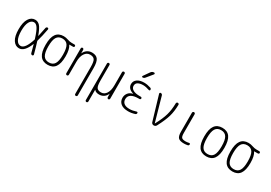

<svg xmlns="http://www.w3.org/2000/svg" viewBox="30 -1842 4439 3149"><g transform="rotate(30 2250.0 -267.5)"><path d="M208 -484.4Q156.2 -484.4 125.5 -426.8Q94.7 -369.1 94.7 -260.3Q94.7 -151.4 125.5 -94.2Q156.2 -37.1 208 -37.1Q292 -37.1 356.4 -241.2Q358.4 -246.1 356.4 -251Q312.5 -390.6 279.3 -437.5Q246.1 -484.4 208 -484.4ZM204.1 9.8Q132.8 9.8 88.4 -58.6Q43.9 -127 43.9 -259.8Q43.9 -391.6 87.9 -460.9Q131.8 -530.3 204.1 -530.3Q255.9 -530.3 293.9 -489.7Q332 -449.2 377 -326.2Q377 -325.2 378.4 -325.2Q379.9 -325.2 379.9 -326.2Q399.4 -408.2 415 -495.1Q417 -505.9 424.8 -512.7Q432.6 -519.5 442.9 -519.5Q453.1 -519.5 459 -512.2Q464.8 -504.9 462.9 -496.1Q436.5 -354.5 406.2 -252Q404.3 -248 406.2 -243.2Q434.6 -155.3 469.7 -24.4Q471.7 -15.6 466.3 -7.8Q460.9 0 451.2 0Q426.8 0 419.9 -24.4Q402.3 -95.7 380.9 -169.9Q380.9 -171.9 379.4 -171.9Q377.9 -171.9 377 -169.9Q305.7 9.8 204.1 9.8Z M850.6 -433.1Q817.4 -486.3 745.1 -486.3Q672.9 -486.3 639.6 -433.1Q606.4 -379.9 606.4 -259.8Q606.4 -139.6 639.6 -86.9Q672.9 -34.2 745.1 -34.2Q817.4 -34.2 850.6 -86.9Q883.8 -139.6 883.8 -259.8Q883.8 -379.9 850.6 -433.1ZM745.1 -530.3Q785.2 -530.3 828.1 -515.1Q871.1 -500 909.2 -500H961.9Q970.7 -500 977.5 -493.7Q984.4 -487.3 984.4 -478Q984.4 -468.8 977.5 -462.4Q970.7 -456.1 961.9 -456.1H891.6Q890.6 -456.1 890.6 -455.1Q890.6 -454.1 891.1 -454.1Q891.6 -454.1 891.6 -453.1Q934.6 -388.7 934.6 -259.8Q934.6 -121.1 887.7 -55.7Q840.8 9.8 745.1 9.8Q649.4 9.8 602.1 -55.7Q554.7 -121.1 554.7 -260.3Q554.7 -399.4 602.1 -464.8Q649.4 -530.3 745.1 -530.3Z M1107.4 0Q1097.7 0 1090.3 -6.8Q1083 -13.7 1083 -25.4V-496.1Q1083 -505.9 1089.4 -512.7Q1095.7 -519.5 1106 -519.5Q1116.2 -519.5 1123 -512.7Q1129.9 -505.9 1129.9 -496.1L1130.9 -430.7Q1130.9 -429.7 1131.8 -429.7Q1132.8 -429.7 1132.8 -430.7Q1152.3 -476.6 1191.4 -503.4Q1230.5 -530.3 1280.3 -530.3Q1360.4 -530.3 1394 -482.9Q1427.7 -435.5 1427.7 -320.3V196.3Q1427.7 206.1 1420.4 212.9Q1413.1 219.7 1402.8 219.7Q1392.6 219.7 1385.7 212.9Q1378.9 206.1 1378.9 196.3V-310.5Q1378.9 -416 1355 -450.2Q1331.1 -484.4 1270 -484.4Q1209 -484.4 1170.4 -427.2Q1131.8 -370.1 1131.8 -271.5V-25.4Q1131.8 -14.6 1125 -7.3Q1118.2 0 1107.4 0Z M1580.1 196.3V-496.1Q1580.1 -505.9 1586.9 -512.7Q1593.8 -519.5 1604 -519.5Q1614.3 -519.5 1621.1 -512.7Q1627.9 -505.9 1627.9 -496.1V-199.2Q1627.9 -100.6 1650.9 -68.4Q1673.8 -36.1 1732.4 -36.1Q1792 -36.1 1828.6 -92.3Q1865.2 -148.4 1865.2 -249V-495.1Q1865.2 -505.9 1872.6 -512.7Q1879.9 -519.5 1890.1 -519.5Q1900.4 -519.5 1907.7 -512.7Q1915 -505.9 1915 -495.1V-24.4Q1915 -14.6 1908.7 -7.3Q1902.3 0 1892.1 0Q1881.8 0 1875 -6.8Q1868.2 -13.7 1868.2 -24.4L1867.2 -87.9Q1867.2 -88.9 1866.2 -88.9Q1864.3 -88.9 1864.3 -86.9Q1845.7 -41 1807.6 -15.6Q1769.5 9.8 1721.7 9.8Q1658.2 9.8 1630.9 -25.4Q1628.9 -25.4 1627.9 -24.4V196.3Q1627.9 206.1 1621.1 212.9Q1614.3 219.7 1604 219.7Q1593.8 219.7 1586.9 212.9Q1580.1 206.1 1580.1 196.3Z M2200.2 -280.3Q2201.2 -280.3 2201.2 -281.2Q2201.2 -283.2 2199.2 -283.2Q2144.5 -297.9 2117.2 -329.6Q2089.8 -361.3 2089.8 -402.3Q2089.8 -460 2137.2 -495.1Q2184.6 -530.3 2268.6 -530.3Q2326.2 -530.3 2391.6 -508.8Q2414.1 -502 2414.1 -477.5Q2414.1 -469.7 2407.2 -464.8Q2400.4 -460 2391.6 -462.9Q2325.2 -486.3 2272.5 -486.3Q2215.8 -486.3 2178.2 -465.8Q2140.6 -445.3 2140.6 -398.4Q2140.6 -354.5 2184.6 -328.1Q2228.5 -301.8 2315.4 -301.8H2334Q2342.8 -301.8 2349.1 -295.4Q2355.5 -289.1 2355.5 -280.3Q2355.5 -271.5 2349.1 -265.1Q2342.8 -258.8 2334 -258.8H2315.4Q2223.6 -258.8 2177.7 -228.5Q2131.8 -198.2 2131.8 -141.6Q2131.8 -89.8 2167.5 -62Q2203.1 -34.2 2271.5 -34.2Q2329.1 -34.2 2396.5 -56.6Q2404.3 -59.6 2411.6 -54.7Q2418.9 -49.8 2418.9 -42Q2418.9 -17.6 2396.5 -10.7Q2330.1 10.7 2268.6 9.8Q2178.7 9.8 2129.9 -30.3Q2081.1 -70.3 2081.1 -139.6Q2081.1 -187.5 2110.4 -227.1Q2139.6 -266.6 2200.2 -280.3ZM2324.2 -754.9H2326.2Q2335.9 -754.9 2340.3 -745.6Q2344.7 -736.3 2337.9 -727.5L2242.2 -610.4Q2227.5 -590.8 2200.2 -589.8Q2192.4 -589.8 2187.5 -597.7Q2182.6 -605.5 2188.5 -612.3L2267.6 -725.6Q2289.1 -754.9 2324.2 -754.9Z M2705.1 -34.2 2568.4 -494.1Q2565.4 -503.9 2571.3 -511.7Q2577.1 -519.5 2586.9 -519.5Q2598.6 -519.5 2608.4 -512.2Q2618.2 -504.9 2621.1 -494.1L2750 -38.1Q2750 -37.1 2751 -37.1Q2752.9 -37.1 2752.9 -38.1Q2826.2 -173.8 2854 -271.5Q2881.8 -369.1 2883.8 -495.1Q2883.8 -504.9 2891.6 -512.2Q2899.4 -519.5 2909.7 -519.5Q2919.9 -519.5 2927.2 -512.7Q2934.6 -505.9 2934.6 -495.1Q2932.6 -371.1 2904.3 -272.9Q2876 -174.8 2800.8 -31.2Q2785.2 0 2750 0Q2734.4 0 2721.7 -9.8Q2709 -19.5 2705.1 -34.2Z M3330.1 9.8Q3250 9.8 3220.2 -21Q3190.4 -51.8 3190.4 -134.8V-494.1Q3190.4 -503.9 3198.2 -511.7Q3206.1 -519.5 3215.8 -519.5Q3225.6 -519.5 3233.4 -512.2Q3241.2 -504.9 3241.2 -494.1V-139.6Q3241.2 -75.2 3259.8 -54.7Q3278.3 -34.2 3335 -34.2Q3364.3 -34.2 3398.4 -42Q3406.2 -43.9 3413.1 -39.6Q3419.9 -35.2 3419.9 -27.3Q3419.9 -2.9 3398.4 2Q3363.3 9.8 3330.1 9.8Z M3855.5 -433.1Q3822.3 -486.3 3750 -486.3Q3677.7 -486.3 3644.5 -433.1Q3611.3 -379.9 3611.3 -259.8Q3611.3 -139.6 3644.5 -86.9Q3677.7 -34.2 3750 -34.2Q3822.3 -34.2 3855.5 -86.9Q3888.7 -139.6 3888.7 -259.8Q3888.7 -379.9 3855.5 -433.1ZM3893.1 -55.7Q3845.7 9.8 3750 9.8Q3654.3 9.8 3606.9 -55.7Q3559.6 -121.1 3559.6 -260.3Q3559.6 -399.4 3606.9 -464.8Q3654.3 -530.3 3750 -530.3Q3845.7 -530.3 3893.1 -464.8Q3940.4 -399.4 3940.4 -260.3Q3940.4 -121.1 3893.1 -55.7Z M4350.6 -433.1Q4317.4 -486.3 4245.1 -486.3Q4172.9 -486.3 4139.6 -433.1Q4106.4 -379.9 4106.4 -259.8Q4106.4 -139.6 4139.6 -86.9Q4172.9 -34.2 4245.1 -34.2Q4317.4 -34.2 4350.6 -86.9Q4383.8 -139.6 4383.8 -259.8Q4383.8 -379.9 4350.6 -433.1ZM4245.1 -530.3Q4285.2 -530.3 4328.1 -515.1Q4371.1 -500 4409.2 -500H4461.9Q4470.7 -500 4477.5 -493.7Q4484.4 -487.3 4484.4 -478Q4484.4 -468.8 4477.5 -462.4Q4470.7 -456.1 4461.9 -456.1H4391.6Q4390.6 -456.1 4390.6 -455.1Q4390.6 -454.1 4391.1 -454.1Q4391.6 -454.1 4391.6 -453.1Q4434.6 -388.7 4434.6 -259.8Q4434.6 -121.1 4387.7 -55.7Q4340.8 9.8 4245.1 9.8Q4149.4 9.8 4102.1 -55.7Q4054.7 -121.1 4054.7 -260.3Q4054.7 -399.4 4102.1 -464.8Q4149.4 -530.3 4245.1 -530.3Z"/></g></svg>

Font: Rounded-L Mgen+ 1m light
Style: Regular
Weight: 200
Designer: [Source Han Sans]
Ryoko NISHIZUKA  (kana & ideographs); Paul D. Hunt (Latin, Greek & Cyrillic); Wenlong ZHANG  (bopomofo
Version: Version 1.059.20150602